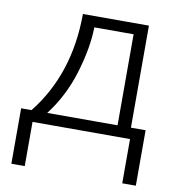

<svg xmlns="http://www.w3.org/2000/svg" viewBox="-80 -584 779 856"><g transform="rotate(10 309.0 -156.5)"><path d="M28.3 -50.8H75.2Q225.6 -239.3 226.6 -512.7H525.4V-50.8H591.8V200.2H530.3V0H88.9V200.2H28.3ZM146.5 -50.8H464.8V-462.9H287.1Q285.2 -368.2 250.5 -254.4Q215.8 -140.6 146.5 -50.8Z"/></g></svg>

Font: Gothic A1 Light
Style: Regular
Weight: 300
Version: Version 2.50